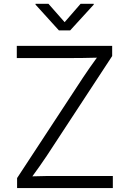

<svg xmlns="http://www.w3.org/2000/svg" viewBox="-20 -962 662 982"><path d="M67.4 0H557.1V-62H290C241.7 -62 193.8 -62 145.5 -60.1C170.9 -94.7 195.8 -129.9 219.2 -165L553.7 -675.3V-727.5H65.9V-665H328.1C377 -665 426.8 -665.5 475.6 -667C451.2 -633.3 426.8 -599.1 404.3 -564.9L67.4 -51.3ZM228 -942.4H161.6V-938.5L281.2 -806.6H338.9L459.5 -938.5V-942.4H392.1L310.5 -848.6Z"/></svg>

Font: Raveo Light
Style: Regular
Weight: 300
Designer: Jakub Foglar, Rasmus Andersson (Inter)
Foundry: Jakubfoglar.com
Version: Version 1.100;Glyphs 3.2.3 (3260)